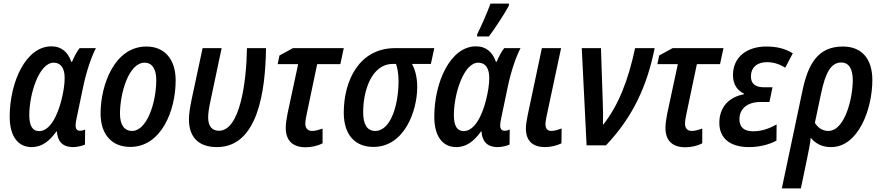

<svg xmlns="http://www.w3.org/2000/svg" viewBox="-20 -809 4905 1069"><path d="M156 10C216 10 257 -26 294 -77H297C300 -29 322 10 387 10C410 10 438 3 453 -4L454 -88C444 -83 434 -81 425 -81C410 -81 401 -90 401 -110C401 -123 404 -140 408 -158L444 -330C462 -414 489 -493 514 -541H423C408 -522 392 -491 381 -465H377C359 -517 324 -551 266 -551C124 -551 34 -352 34 -159C34 -48 82 10 156 10ZM198 -79C161 -79 143 -108 143 -169C143 -282 196 -460 279 -460C319 -460 340 -429 340 -375C340 -341 334 -298 321 -248C299 -162 257 -79 198 -79Z M705 9C878 9 958 -193 958 -361C958 -479 897 -550 795 -550C617 -550 540 -335 540 -177C540 -60 603 9 705 9ZM716 -80C671 -80 648 -115 648 -176C648 -288 696 -460 785 -460C831 -460 850 -418 850 -364C850 -233 796 -80 716 -80Z M1188 10C1414 10 1458 -297 1461 -541H1355C1352 -347 1315 -81 1199 -81C1161 -81 1139 -106 1139 -155C1139 -178 1143 -206 1151 -243L1214 -541H1108L1046 -251C1037 -206 1032 -173 1032 -144C1032 -49 1082 10 1188 10Z M1682 11C1715 11 1752 2 1776 -11V-93C1755 -86 1736 -80 1718 -80C1693 -80 1680 -95 1680 -120C1680 -135 1683 -151 1687 -171L1746 -452H1875L1894 -541H1611L1536 -500L1526 -452H1640L1581 -177C1575 -147 1571 -119 1571 -97C1571 -22 1614 11 1682 11Z M2059 9C2233 9 2303 -194 2303 -324C2303 -383 2290 -423 2274 -453H2379L2398 -541H2180C1979 -541 1894 -359 1894 -182C1894 -57 1958 9 2059 9ZM2069 -80C2025 -80 2002 -115 2002 -184C2002 -306 2050 -453 2167 -453H2185C2193 -430 2199 -398 2199 -357C2199 -231 2158 -80 2069 -80Z M2636 -606H2702C2737 -652 2792 -737 2813 -777L2814 -789H2711C2695 -745 2659 -661 2637 -619ZM2520 10C2580 10 2621 -26 2658 -77H2661C2664 -29 2686 10 2751 10C2774 10 2802 3 2817 -4L2818 -88C2808 -83 2798 -81 2789 -81C2774 -81 2765 -90 2765 -110C2765 -123 2768 -140 2772 -158L2808 -330C2826 -414 2853 -493 2878 -541H2787C2772 -522 2756 -491 2745 -465H2741C2723 -517 2688 -551 2630 -551C2488 -551 2398 -352 2398 -159C2398 -48 2446 10 2520 10ZM2562 -79C2525 -79 2507 -108 2507 -169C2507 -282 2560 -460 2643 -460C2683 -460 2704 -429 2704 -375C2704 -341 2698 -298 2685 -248C2663 -162 2621 -79 2562 -79Z M3014 10C3047 10 3082 1 3106 -11L3107 -94C3086 -86 3067 -80 3049 -80C3028 -80 3017 -94 3017 -117C3017 -130 3020 -144 3023 -161L3104 -541H2997L2918 -168C2912 -138 2908 -113 2908 -94C2908 -22 2949 10 3014 10Z M3246 0H3354C3505 -159 3583 -332 3625 -541H3516C3478 -362 3423 -221 3337 -113C3338 -152 3338 -197 3336 -240L3326 -541H3219Z M3796 11C3829 11 3866 2 3890 -11V-93C3869 -86 3850 -80 3832 -80C3807 -80 3794 -95 3794 -120C3794 -135 3797 -151 3801 -171L3860 -452H3989L4008 -541H3725L3650 -500L3640 -452H3754L3695 -177C3689 -147 3685 -119 3685 -97C3685 -22 3728 11 3796 11Z M4150 10C4211 10 4264 -5 4303 -26L4304 -116C4264 -94 4222 -78 4173 -78C4119 -78 4097 -104 4097 -145C4097 -206 4144 -241 4213 -241H4264L4281 -323H4235C4184 -323 4161 -344 4161 -383C4161 -435 4197 -463 4250 -463C4287 -463 4323 -451 4352 -432L4394 -512C4353 -538 4306 -550 4246 -550C4141 -550 4061 -493 4061 -391C4061 -339 4086 -304 4122 -288L4121 -284C4037 -268 3985 -211 3985 -125C3985 -40 4044 10 4150 10Z M4592 -80C4558 -80 4533 -99 4517 -125L4551 -286C4576 -406 4607 -461 4664 -461C4707 -461 4728 -424 4728 -363C4728 -262 4684 -80 4592 -80ZM4333 240H4439L4474 72C4482 32 4490 -5 4494 -42C4519 -11 4555 10 4607 10C4760 10 4837 -203 4837 -364C4837 -479 4780 -550 4673 -550C4535 -550 4479 -455 4447 -300Z"/></svg>

Font: Noto Sans Display SemiCondensed Medium
Style: Italic
Weight: 500
Width: 4
Italic angle: -12°
Designer: Monotype Design Team
Foundry: Monotype Imaging Inc.
Version: Version 1.900